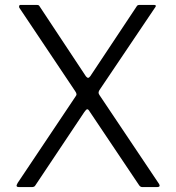

<svg xmlns="http://www.w3.org/2000/svg" viewBox="-20 -762 717 782"><path d="M625 -17Q632 -7 629.5 -3.5Q627 0 620 0H560Q552 0 547 -7L345 -308Q340 -317 335.5 -317Q331 -317 323 -305L124 -7Q122 -3 118 -1.5Q114 0 110 0H57Q50 0 48 -3.5Q46 -7 52 -17L287 -368Q292 -374 291.5 -379Q291 -384 286 -391L59 -730Q57 -733 58 -737.5Q59 -742 64 -742H128Q135 -742 137.5 -740.5Q140 -739 142 -735L330 -451Q335 -445 339 -445Q343 -445 348 -452L536 -735Q538 -739 541 -740.5Q544 -742 549 -742H608Q614 -742 614.5 -738.5Q615 -735 612 -732L385 -395Q382 -390 381.5 -385.5Q381 -381 385 -375L625 -17Z"/></svg>

Font: Libre Franklin Thin Light
Style: Regular
Weight: 300
Version: Version 3.000